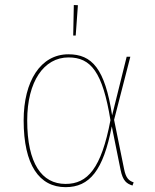

<svg xmlns="http://www.w3.org/2000/svg" viewBox="-20 -748 629 777"><path d="M278.7 -727.7 276.3 -604.3H286.4L295.3 -726.9ZM256.9 -528.3C144.3 -528.3 75.7 -419.4 75.7 -260.7C75.7 -80.7 138.9 9.4 245.3 9.4C342.3 9.4 397.9 -57.6 432.4 -236.7L467.9 -60.9C477.3 -14.1 493.6 -4.7 516.1 2.9L520.9 -9.9C502.6 -16.6 489.4 -25.4 481.9 -65.1L441.7 -263L507.4 -518.3H492.6L433.7 -281.1C404.6 -470.4 352.3 -528.3 256.9 -528.3ZM257.3 -515.6C348.3 -515.6 395.3 -456 427 -261.7C389.9 -66.3 334.4 -3.7 245.3 -3.7C148.9 -3.7 90.1 -86.7 90.1 -260.7C90.1 -418.6 157.9 -515.6 257.3 -515.6Z"/></svg>

Font: Fira Sans Hair
Style: Regular
Weight: 100
Designer: bBox Type GmbH & Carrois Corporate GbR & Edenspiekermann AG
Foundry: bBox Type GmbH & Carrois Corporate GbR & Edenspiekermann AG
Version: Version 4.300;PS 004.300;hotconv 1.0.88;makeotf.lib2.5.64775